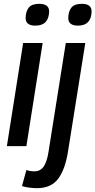

<svg xmlns="http://www.w3.org/2000/svg" viewBox="-20 -764 499 1004"><path d="M185 -744Q237 -744 237 -704Q235 -630 165 -630Q113 -630 114 -671Q115 -706 131 -725Q147 -744 185 -744ZM16 0 101 -539H203L118 0ZM408 -744Q459 -744 459 -704Q457 -630 388 -630Q336 -630 337 -671Q338 -706 354 -725Q370 -744 408 -744ZM426 -539 336 26Q321 122 284 171Q247 220 173 220Q158 220 136 217.5Q114 215 95 209L118 125Q130 129 140 130.5Q150 132 159 132Q193 132 210 104.5Q227 77 234 28L324 -539Z"/></svg>

Font: Georama Medium
Style: Italic
Weight: 500
Italic angle: -9°
Designer: Jean-Baptiste Levee
Foundry: Production Type
Version: Version 1.000